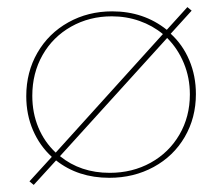

<svg xmlns="http://www.w3.org/2000/svg" viewBox="-20 -496 626 541"><path d="M532 -231Q532 -164 500.5 -110Q469 -56 413 -25.5Q357 5 288 5Q200 5 138 -44L75 25L63 15L126 -54Q92 -85 73 -129Q54 -173 54 -225Q54 -293 85.5 -347.5Q117 -402 172.5 -433Q228 -464 296 -464Q385 -464 450 -412L508 -476L520 -466L461 -401Q495 -370 513.5 -326Q532 -282 532 -231ZM137 -66 439 -400Q410 -424 373 -437Q336 -450 295 -450Q232 -450 180.5 -421Q129 -392 100 -341Q71 -290 71 -226Q71 -178 88 -137Q105 -96 137 -66ZM515 -230Q515 -277 498 -318Q481 -359 451 -389L149 -56Q207 -9 289 -9Q353 -9 404.5 -37.5Q456 -66 485.5 -116.5Q515 -167 515 -230Z"/></svg>

Font: Ysabeau SC Thin
Style: Regular
Weight: 200
Designer: Christian Thalmann (Catharsis Fonts)
Version: Version 0.003